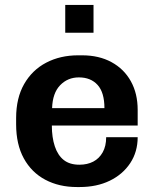

<svg xmlns="http://www.w3.org/2000/svg" viewBox="-20 -744 622 774"><path d="M290 10Q218 10 162.5 -19.5Q107 -49 76 -105.5Q45 -162 45 -243V-268Q45 -349 77.5 -405.5Q110 -462 166.5 -491.5Q223 -521 295 -521H311Q379 -521 429.5 -493.5Q480 -466 507.5 -416.5Q535 -367 535 -301V-238H189Q189 -190 201 -154Q213 -118 237 -99Q261 -80 300 -80Q332 -80 356 -92.5Q380 -105 394 -130Q408 -155 408 -191H535Q535 -132 505 -86.5Q475 -41 422.5 -15.5Q370 10 301 10ZM190 -308H401Q401 -371 373.5 -401.5Q346 -432 298 -432Q253 -432 222.5 -400.5Q192 -369 190 -308ZM243 -612V-724H357V-612Z"/></svg>

Font: Chivo Medium SemiBold
Style: Regular
Weight: 600
Version: Version 2.002